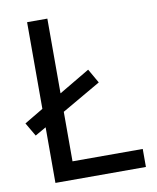

<svg xmlns="http://www.w3.org/2000/svg" viewBox="-81 -777 686 840"><g transform="rotate(-10 262.0 -357.0)"><path d="M97 0V-247L48 -219L13 -279L97 -329V-714H187V-382L324 -463L360 -400L187 -300V-80H499V0Z"/></g></svg>

Font: Noto Sans PhagsPa
Style: Regular
Weight: 400
Designer: Monotype Design Team
Foundry: Monotype Imaging Inc.
Version: Version 2.004; ttfautohint (v1.8.4.7-5d5b)